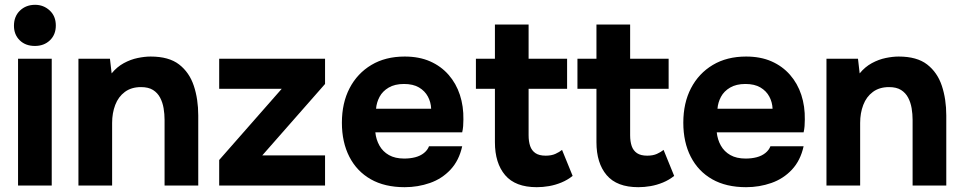

<svg xmlns="http://www.w3.org/2000/svg" viewBox="-20 -771 4005 798"><path d="M55 0V-527H195V0ZM125 -580Q86 -580 62 -603.5Q38 -627 38 -664Q38 -703 63 -727Q88 -751 126 -751Q161 -751 186.5 -727.5Q212 -704 212 -665Q212 -627 187.5 -603.5Q163 -580 125 -580Z M306 0V-527H437L444 -466Q466 -493 494.5 -508.5Q523 -524 552.5 -530Q582 -536 606 -536Q682 -536 724.5 -503Q767 -470 785.5 -414.5Q804 -359 804 -291V0H664V-273Q664 -297 660 -321Q656 -345 645.5 -365Q635 -385 616 -397Q597 -409 566 -409Q526 -409 499 -389Q472 -369 459 -335Q446 -301 446 -260V0Z M891 0V-106L1151 -402H891V-527H1331V-422L1070 -125H1331V0Z M1662 7Q1579 7 1521 -26Q1463 -59 1432 -119.5Q1401 -180 1401 -261Q1401 -343 1433 -404.5Q1465 -466 1523.5 -501Q1582 -536 1662 -536Q1722 -536 1767.5 -516Q1813 -496 1844.5 -460Q1876 -424 1891.5 -376.5Q1907 -329 1906 -274Q1906 -260 1905 -247Q1904 -234 1901 -221H1540Q1543 -191 1557 -166Q1571 -141 1596.5 -126.5Q1622 -112 1660 -112Q1685 -112 1706 -117.5Q1727 -123 1742 -135Q1757 -147 1763 -163H1901Q1888 -104 1852.5 -66Q1817 -28 1767 -10.5Q1717 7 1662 7ZM1543 -319H1772Q1771 -346 1758.5 -369.5Q1746 -393 1721.5 -407.5Q1697 -422 1659 -422Q1621 -422 1595.5 -407Q1570 -392 1557.5 -368.5Q1545 -345 1543 -319Z M2211 7Q2122 7 2079.5 -43Q2037 -93 2037 -180V-402H1958V-527H2037V-669H2177V-527H2337V-402H2177V-209Q2177 -183 2183.5 -164Q2190 -145 2205.5 -134.5Q2221 -124 2248 -124Q2272 -124 2288.5 -131.5Q2305 -139 2316 -148L2360 -40Q2339 -23 2313.5 -12.5Q2288 -2 2262 2.5Q2236 7 2211 7Z M2633 7Q2544 7 2501.5 -43Q2459 -93 2459 -180V-402H2380V-527H2459V-669H2599V-527H2759V-402H2599V-209Q2599 -183 2605.5 -164Q2612 -145 2627.5 -134.5Q2643 -124 2670 -124Q2694 -124 2710.5 -131.5Q2727 -139 2738 -148L2782 -40Q2761 -23 2735.5 -12.5Q2710 -2 2684 2.5Q2658 7 2633 7Z M3081 7Q2998 7 2940 -26Q2882 -59 2851 -119.5Q2820 -180 2820 -261Q2820 -343 2852 -404.5Q2884 -466 2942.5 -501Q3001 -536 3081 -536Q3141 -536 3186.5 -516Q3232 -496 3263.5 -460Q3295 -424 3310.5 -376.5Q3326 -329 3325 -274Q3325 -260 3324 -247Q3323 -234 3320 -221H2959Q2962 -191 2976 -166Q2990 -141 3015.5 -126.5Q3041 -112 3079 -112Q3104 -112 3125 -117.5Q3146 -123 3161 -135Q3176 -147 3182 -163H3320Q3307 -104 3271.5 -66Q3236 -28 3186 -10.5Q3136 7 3081 7ZM2962 -319H3191Q3190 -346 3177.5 -369.5Q3165 -393 3140.5 -407.5Q3116 -422 3078 -422Q3040 -422 3014.5 -407Q2989 -392 2976.5 -368.5Q2964 -345 2962 -319Z M3415 0V-527H3546L3553 -466Q3575 -493 3603.5 -508.5Q3632 -524 3661.5 -530Q3691 -536 3715 -536Q3791 -536 3833.5 -503Q3876 -470 3894.5 -414.5Q3913 -359 3913 -291V0H3773V-273Q3773 -297 3769 -321Q3765 -345 3754.5 -365Q3744 -385 3725 -397Q3706 -409 3675 -409Q3635 -409 3608 -389Q3581 -369 3568 -335Q3555 -301 3555 -260V0Z"/></svg>

Font: Onest
Style: Bold
Weight: 700
Designer: Dmitri Voloshin, Andrey Kudryavtsev
Foundry: Dmitri Voloshin, Andrey Kudryavtsev
Version: Version 1.000;gftools[0.9.33]